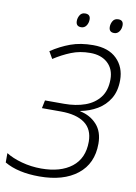

<svg xmlns="http://www.w3.org/2000/svg" viewBox="-97 -944 721 1016"><g transform="rotate(10 264.0 -436.0)"><path d="M187 9.8Q71.3 9.8 -0.5 -32.2V-82.5Q33.2 -61 84 -47.1Q134.8 -33.2 189 -33.2Q293 -33.2 353 -80.1Q413.1 -127 413.1 -216.3Q413.1 -283.2 368.2 -315.9Q323.2 -348.6 240.2 -348.6H138.2L147 -391.6H250Q312.5 -391.6 361.8 -409.2Q411.1 -426.8 439.9 -464.1Q468.8 -501.5 468.8 -561.5Q468.8 -616.7 433.8 -648.7Q398.9 -680.7 339.8 -680.7Q284.2 -680.7 238 -662.1Q191.9 -643.6 146.5 -614.3L124.5 -652.3Q174.3 -685.5 227.1 -704.8Q279.8 -724.1 348.1 -724.1Q430.7 -724.1 475.3 -679.9Q520 -635.7 520 -565.9Q520 -507.3 495.6 -466.8Q471.2 -426.3 430.4 -402.3Q389.6 -378.4 340.8 -369.1V-367.2Q395.5 -356 430.4 -317.6Q465.3 -279.3 465.3 -214.8Q465.3 -107.9 390.6 -49.1Q315.9 9.8 187 9.8ZM444.8 -806.2Q417 -806.2 417 -835Q417 -851.6 426 -866.7Q435.1 -881.8 455.6 -881.8Q482.4 -881.8 482.4 -854Q482.4 -835 472.2 -820.6Q461.9 -806.2 444.8 -806.2ZM267.6 -806.2Q239.7 -806.2 239.7 -835Q239.7 -851.6 248.8 -866.7Q257.8 -881.8 277.3 -881.8Q305.2 -881.8 305.2 -854Q305.2 -835 295.2 -820.6Q285.2 -806.2 267.6 -806.2Z"/></g></svg>

Font: Open Sans Light
Style: Italic
Weight: 300
Italic angle: -12°
Designer: Monotype Design Team
Foundry: Monotype Imaging Inc.
Version: Version 3.003; ttfautohint (v1.8.4)